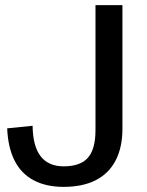

<svg xmlns="http://www.w3.org/2000/svg" viewBox="-20 -720 574 748"><path d="M228 8Q159 8 110.5 -18Q62 -44 36.5 -95Q11 -146 8 -220L107 -230Q108 -150 138.5 -111Q169 -72 228 -72Q293 -72 322.5 -105.5Q352 -139 352 -213V-700H457V-219Q457 -146 430.5 -95Q404 -44 353 -18Q302 8 228 8Z"/></svg>

Font: Pathway Extreme 8pt Thin 12pt Medium
Style: Regular
Weight: 500
Version: Version 1.001;gftools[0.9.26]